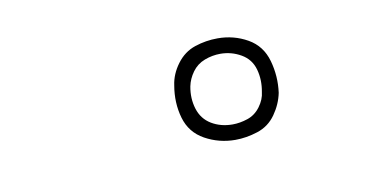

<svg xmlns="http://www.w3.org/2000/svg" viewBox="-32 -806 496 257"><g transform="rotate(-10 216.0 -677.0)"><path d="M272 -608Q287 -608 302.5 -613Q318 -618 327.5 -631.5Q337 -645 340 -660Q343 -682 337 -703.5Q331 -725 312.5 -735.5Q294 -746 272 -746Q256 -746 241 -741Q226 -736 216 -722.5Q206 -709 204 -694Q200 -671 206 -650Q212 -629 231 -618.5Q250 -608 272 -608ZM272 -629Q256 -629 243.5 -636.5Q231 -644 226.5 -658.5Q222 -673 225 -689Q227 -699 233.5 -708Q240 -717 250.5 -721Q261 -725 272 -725Q287 -725 300 -717.5Q313 -710 317 -695.5Q321 -681 318 -665Q317 -655 310 -645.5Q303 -636 292.5 -632.5Q282 -629 272 -629Z"/></g></svg>

Font: Iosevka Sparkle Thin
Style: Italic
Weight: 100
Italic angle: -9°
Designer: Belleve Invis
Foundry: Belleve Invis
Version: Version 4.5.0; ttfautohint (v1.8.3)